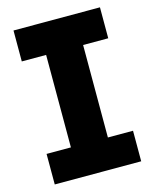

<svg xmlns="http://www.w3.org/2000/svg" viewBox="-113 -824 726 901"><g transform="rotate(-15 250.0 -374.0)"><path d="M40 0V-148.4H158.2V-597.7H40V-748H460V-597.7H337.9V-148.4H460V0Z"/></g></svg>

Font: Gen Shin Gothic Monospace Heavy
Style: Bold
Weight: 800
Designer: [Source Han Sans]
Ryoko NISHIZUKA  (kana & ideographs); Paul D. Hunt (Latin, Greek & Cyrillic); Wenlong ZHANG  (bopomofo
Version: Version 1.002.20150607